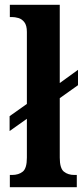

<svg xmlns="http://www.w3.org/2000/svg" viewBox="-20 -780 349 800"><path d="M21 0V-51H30Q58 -51 75 -65Q92 -79 92 -123V-285L20 -234V-296L92 -347V-647Q92 -674 81.5 -687.5Q71 -701 56.5 -705Q42 -709 30 -709H21V-760H229V-434L305 -489V-425L229 -371V-123Q229 -79 246 -65Q263 -51 290 -51H300V0Z"/></svg>

Font: Noto Serif Hebrew Condensed
Style: Bold
Weight: 700
Width: 3
Designer: Monotype Design Team
Foundry: Monotype Imaging Inc.
Version: Version 2.004; ttfautohint (v1.8.4.7-5d5b)